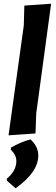

<svg xmlns="http://www.w3.org/2000/svg" viewBox="-20 -724 300 1033"><path d="M255 -704 175 -114 171 -6 26 4 108 -587 111 -694ZM144 26Q186 64 186 113Q186 202 64 289L18 249L16 238Q68 195 68 143Q68 109 38 82L39 70Q91 40 144 26Z"/></svg>

Font: Alegreya Sans SC ExtraBold
Style: Italic
Weight: 800
Italic angle: -7°
Designer: Juan Pablo del Peral
Foundry: Huerta Tipografica
Version: Version 2.007